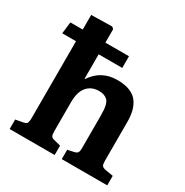

<svg xmlns="http://www.w3.org/2000/svg" viewBox="-174 -908 1013 1050"><g transform="rotate(30 332.0 -383.0)"><path d="M29.8 0V-60.1L78.1 -68.8Q87.4 -70.8 93 -74.2Q98.6 -77.6 100.8 -85Q103 -92.3 103.5 -98.1Q104 -104 104 -117.2V-597.2H17.1L25.9 -670.9H104V-763.2L235.8 -766.1L247.1 -754.9V-670.9H396V-597.2H247.1V-442.9H250Q305.7 -526.9 407.2 -526.9Q454.6 -526.9 487.3 -513.4Q520 -500 536.9 -475.3Q553.7 -450.7 560.8 -421.9Q567.9 -393.1 567.9 -356V-108.9Q567.9 -87.9 573.5 -79.6Q579.1 -71.3 599.1 -67.9L646 -60.1V0H358.9V-59.1L395 -66.9Q413.6 -70.3 419.2 -78.9Q424.8 -87.4 424.8 -108.9V-309.1Q424.8 -332.5 423.6 -348.4Q422.4 -364.3 418 -380.1Q413.6 -396 405.5 -404.8Q397.5 -413.6 383.5 -419.2Q369.6 -424.8 350.1 -424.8Q302.7 -424.8 274.9 -392.3Q247.1 -359.9 247.1 -294.9V-112.8Q247.1 -90.8 251.7 -82Q256.3 -73.2 272 -69.8L314 -59.1V0Z"/></g></svg>

Font: Literata Book
Style: Bold
Weight: 700
Designer: Latin by Veronika Burian and Jose Scaglione. Greek by Irene Vlachou. Cyrillic by Vera Evstafieva
Foundry: TypeTogether
Version: Version 2.003;PS 002.003;hotconv 1.0.88;makeotf.lib2.5.64775